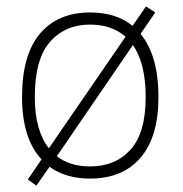

<svg xmlns="http://www.w3.org/2000/svg" viewBox="-20 -549 572 601"><path d="M49 -245Q49 -377 105 -443.5Q161 -510 262 -510Q344 -510 395 -468L437 -529L466 -510L420 -443Q476 -375 476 -245Q476 -121 420 -55.5Q364 10 262 10Q186 10 135 -27L94 32L67 13L110 -50Q49 -116 49 -245ZM89 -245Q89 -191 100.5 -151Q112 -111 133 -85L373 -434Q330 -472 262 -472Q184 -472 136.5 -418Q89 -364 89 -245ZM262 -28Q341 -28 388.5 -80.5Q436 -133 436 -245Q436 -300 425.5 -340.5Q415 -381 396 -408L158 -60Q199 -28 262 -28Z"/></svg>

Font: Haskoy ExtraLight
Style: Regular
Weight: 200
Designer: Ertekin Erdin
Foundry: Ertekin Erdin
Version: Version 2.000; ttfautohint (v1.8.4.7-5d5b)